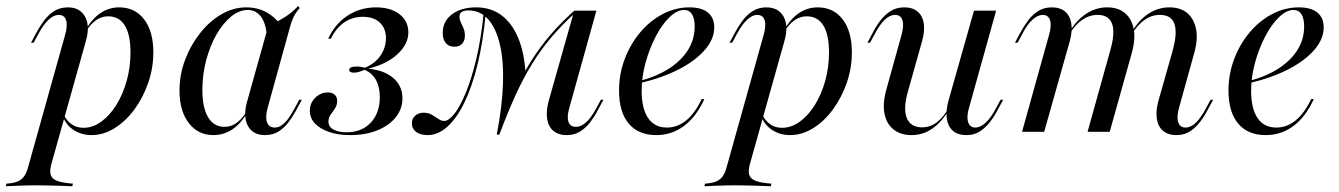

<svg xmlns="http://www.w3.org/2000/svg" viewBox="-86 -451 4582 657"><path d="M-66.1 186.3 -63.7 177.4Q-40.3 175.8 -26.2 170.2Q-12.1 164.5 -3.2 152Q5.6 139.5 11.3 116.9L136.3 -329.8Q146 -362.9 140.3 -381.5Q134.7 -400 114.5 -400Q98.4 -400 80.6 -383.9Q62.9 -367.7 45.2 -334.7L29 -304.8H20.2L38.7 -339.5Q50 -360.5 64.5 -380.2Q79 -400 99.2 -412.9Q119.4 -425.8 146 -425.8Q187.1 -425.8 204.8 -394.4Q222.6 -362.9 208.1 -311.3L89.5 111.3Q83.1 134.7 87.9 148.4Q92.7 162.1 111.3 168.5Q129.8 175 163.7 177.4L161.3 186.3Q150 185.5 130.6 185.1Q111.3 184.7 88.7 183.9Q66.1 183.1 43.5 183.1Q10.5 183.1 -19.4 184.3Q-49.2 185.5 -66.1 186.3ZM227.4 11.3Q193.5 11.3 166.9 -5.6Q140.3 -22.6 129.8 -50.8L132.3 -58.1Q142.7 -37.1 159.7 -25.4Q176.6 -13.7 200 -13.7Q231.5 -13.7 260.5 -34.7Q289.5 -55.6 312.1 -91.9Q334.7 -128.2 347.6 -174.6Q360.5 -221 360.5 -271.8Q360.5 -332.3 341.1 -363.7Q321.8 -395.2 283.9 -395.2Q262.1 -395.2 243.1 -382.3Q224.2 -369.4 209.7 -345.2L208.9 -351.6Q230.6 -388.7 259.3 -407.3Q287.9 -425.8 321.8 -425.8Q375.8 -425.8 407.3 -384.7Q438.7 -343.5 438.7 -271.8Q438.7 -217.7 421 -166.9Q403.2 -116.1 373.4 -75.8Q343.5 -35.5 305.6 -12.1Q267.7 11.3 227.4 11.3Z M644.4 11.3Q591.9 11.3 560.1 -29.8Q528.2 -71 528.2 -141.1Q528.2 -196 547.6 -246.8Q566.9 -297.6 599.2 -338.3Q631.5 -379 672.2 -402.4Q712.9 -425.8 756.5 -425.8Q796 -425.8 827.4 -408.1Q858.9 -390.3 879 -358.1L827.4 -322.6Q825 -369.4 807.7 -393.1Q790.3 -416.9 762.1 -416.9Q732.3 -416.9 704.4 -394Q676.6 -371 654.4 -332.3Q632.3 -293.5 619.4 -244.4Q606.5 -195.2 606.5 -143.5Q606.5 -82.3 626.2 -49.6Q646 -16.9 682.3 -16.9Q704 -16.9 722.6 -29.8Q741.1 -42.7 758.1 -69.4V-62.9Q737.1 -26.6 708.1 -7.7Q679 11.3 644.4 11.3ZM821 11.3Q779 11.3 762.1 -20.6Q745.2 -52.4 759.7 -104L833.1 -366.1Q861.3 -375 889.1 -392.7Q916.9 -410.5 933.9 -430.6L939.5 -423.4Q931.5 -414.5 925.8 -405.6Q920.2 -396.8 915.7 -386.3Q911.3 -375.8 907.3 -362.1L830.6 -84.7Q821 -52.4 827.4 -33.5Q833.9 -14.5 854 -14.5Q868.5 -14.5 881 -24.6Q893.5 -34.7 903.6 -49.6Q913.7 -64.5 921.8 -79.8L937.9 -109.7H946.8L927.4 -73.4Q916.9 -54 902.4 -34.3Q887.9 -14.5 868.1 -1.6Q848.4 11.3 821 11.3Z M1112.1 11.3Q1071.8 11.3 1040.7 0.8Q1009.7 -9.7 991.9 -28.2Q974.2 -46.8 974.2 -72.6Q974.2 -97.6 992.3 -116.1Q1010.5 -134.7 1035.5 -134.7Q1050.8 -134.7 1059.3 -127Q1067.7 -119.4 1067.7 -105.6Q1067.7 -91.1 1060.1 -79.8Q1052.4 -68.5 1045.2 -58.1Q1037.9 -47.6 1037.9 -34.7Q1037.9 -16.9 1056 -7.3Q1074.2 2.4 1104 1.6Q1154.8 0 1184.3 -33.1Q1213.7 -66.1 1213.7 -118.5Q1213.7 -153.2 1200.4 -177.4Q1187.1 -201.6 1161.3 -212.1Q1150.8 -207.3 1141.5 -204.8Q1132.3 -202.4 1125 -202.4Q1108.9 -202.4 1108.9 -212.1Q1108.9 -223.4 1135.5 -223.4Q1141.9 -223.4 1148.4 -222.2Q1154.8 -221 1162.9 -219.4Q1184.7 -228.2 1200.8 -243.1Q1216.9 -258.1 1225.8 -278.2Q1234.7 -298.4 1234.7 -320.2Q1234.7 -354 1213.7 -373.8Q1192.7 -393.5 1155.6 -393.5Q1120.2 -393.5 1092.3 -374.6Q1064.5 -355.6 1046 -318.5H1037.1Q1060.5 -369.4 1103.6 -397.6Q1146.8 -425.8 1200.8 -425.8Q1250.8 -425.8 1281 -402.4Q1311.3 -379 1311.3 -340.3Q1311.3 -300 1274.2 -265.7Q1237.1 -231.5 1174.2 -216.1Q1229.8 -210.5 1260.5 -183.5Q1291.1 -156.5 1291.1 -114.5Q1291.1 -78.2 1268.1 -49.6Q1245.2 -21 1204.8 -4.8Q1164.5 11.3 1112.1 11.3Z M1613.7 9.7Q1632.3 -84.7 1635.1 -162.5Q1637.9 -240.3 1625 -296.8Q1612.1 -353.2 1585.1 -384.3Q1558.1 -415.3 1516.9 -415.3Q1486.3 -415.3 1486.3 -394.4Q1486.3 -383.9 1491.1 -374.2Q1496 -364.5 1500.4 -353.6Q1504.8 -342.7 1504.8 -329Q1504.8 -311.3 1495.2 -301.2Q1485.5 -291.1 1468.5 -291.1Q1450 -291.1 1439.5 -303.6Q1429 -316.1 1429 -338.7Q1429 -378.2 1460.5 -402Q1491.9 -425.8 1543.5 -425.8Q1593.5 -425.8 1629.4 -399.2Q1665.3 -372.6 1686.3 -323.4Q1707.3 -274.2 1712.1 -204.8Q1696 -171.8 1681 -139.5Q1666.1 -107.3 1652 -71Q1637.9 -34.7 1622.6 9.7ZM1377.4 11.3Q1352.4 11.3 1337.9 0.4Q1323.4 -10.5 1323.4 -29Q1323.4 -45.2 1334.7 -55.2Q1346 -65.3 1363.7 -65.3Q1379.8 -65.3 1391.5 -58.5Q1403.2 -51.6 1413.7 -44.4Q1424.2 -37.1 1433.9 -37.1Q1449.2 -37.1 1468.5 -61.3Q1487.9 -85.5 1507.7 -133.1Q1527.4 -180.6 1544 -250Q1560.5 -319.4 1569.4 -409.7L1575.8 -402.4Q1566.9 -308.1 1548.4 -231.9Q1529.8 -155.6 1503.6 -101.2Q1477.4 -46.8 1445.2 -17.7Q1412.9 11.3 1377.4 11.3ZM1613.7 9.7Q1641.9 -66.9 1670.2 -127.8Q1698.4 -188.7 1729.4 -238.7Q1760.5 -288.7 1797.2 -331.5Q1833.9 -374.2 1879 -414.5L1880.6 -405.6Q1836.3 -365.3 1800.4 -323Q1764.5 -280.6 1734.7 -232.3Q1704.8 -183.9 1677.8 -124.6Q1650.8 -65.3 1622.6 9.7ZM1853.2 11.3Q1825 11.3 1807.7 -3.2Q1790.3 -17.7 1786.3 -44Q1782.3 -70.2 1791.1 -104L1879 -414.5H1954.8L1862.9 -84.7Q1853.2 -53.2 1858.9 -35.1Q1864.5 -16.9 1884.7 -16.9Q1902.4 -16.9 1919.8 -32.7Q1937.1 -48.4 1954 -79.8L1970.2 -109.7H1979L1960.5 -75.8Q1950 -54.8 1935.1 -34.7Q1920.2 -14.5 1900 -1.6Q1879.8 11.3 1853.2 11.3Z M2159.7 11.3Q2098.4 11.3 2065.3 -28.2Q2032.3 -67.7 2032.3 -141.1Q2032.3 -197.6 2051.6 -248.8Q2071 -300 2104.4 -339.9Q2137.9 -379.8 2181.5 -402.8Q2225 -425.8 2273.4 -425.8Q2314.5 -425.8 2336.3 -408.1Q2358.1 -390.3 2358.1 -357.3Q2358.1 -317.7 2326.2 -280.6Q2294.4 -243.5 2237.5 -214.1Q2180.6 -184.7 2104.8 -166.9V-174.2Q2165.3 -191.1 2206.5 -218.5Q2247.6 -246 2269.4 -281.9Q2291.1 -317.7 2291.1 -360.5Q2291.1 -387.9 2281.9 -402.4Q2272.6 -416.9 2254.8 -416.9Q2230.6 -416.9 2204.8 -391.9Q2179 -366.9 2157.7 -325.8Q2136.3 -284.7 2123 -236.3Q2109.7 -187.9 2109.7 -140.3Q2109.7 -79 2131.9 -46.8Q2154 -14.5 2196 -14.5Q2231.5 -14.5 2261.3 -38.3Q2291.1 -62.1 2315.3 -112.1H2324.2Q2296.8 -51.6 2254.8 -20.2Q2212.9 11.3 2159.7 11.3Z M2324.2 186.3 2326.6 177.4Q2350 175.8 2364.1 170.2Q2378.2 164.5 2387.1 152Q2396 139.5 2401.6 116.9L2526.6 -329.8Q2536.3 -362.9 2530.6 -381.5Q2525 -400 2504.8 -400Q2488.7 -400 2471 -383.9Q2453.2 -367.7 2435.5 -334.7L2419.4 -304.8H2410.5L2429 -339.5Q2440.3 -360.5 2454.8 -380.2Q2469.4 -400 2489.5 -412.9Q2509.7 -425.8 2536.3 -425.8Q2577.4 -425.8 2595.2 -394.4Q2612.9 -362.9 2598.4 -311.3L2479.8 111.3Q2473.4 134.7 2478.2 148.4Q2483.1 162.1 2501.6 168.5Q2520.2 175 2554 177.4L2551.6 186.3Q2540.3 185.5 2521 185.1Q2501.6 184.7 2479 183.9Q2456.5 183.1 2433.9 183.1Q2400.8 183.1 2371 184.3Q2341.1 185.5 2324.2 186.3ZM2617.7 11.3Q2583.9 11.3 2557.3 -5.6Q2530.6 -22.6 2520.2 -50.8L2522.6 -58.1Q2533.1 -37.1 2550 -25.4Q2566.9 -13.7 2590.3 -13.7Q2621.8 -13.7 2650.8 -34.7Q2679.8 -55.6 2702.4 -91.9Q2725 -128.2 2737.9 -174.6Q2750.8 -221 2750.8 -271.8Q2750.8 -332.3 2731.5 -363.7Q2712.1 -395.2 2674.2 -395.2Q2652.4 -395.2 2633.5 -382.3Q2614.5 -369.4 2600 -345.2L2599.2 -351.6Q2621 -388.7 2649.6 -407.3Q2678.2 -425.8 2712.1 -425.8Q2766.1 -425.8 2797.6 -384.7Q2829 -343.5 2829 -271.8Q2829 -217.7 2811.3 -166.9Q2793.5 -116.1 2763.7 -75.8Q2733.9 -35.5 2696 -12.1Q2658.1 11.3 2617.7 11.3Z M3033.1 11.3Q2995.2 11.3 2971 -8.5Q2946.8 -28.2 2940.3 -63.7Q2933.9 -99.2 2947.6 -146.8L2998.4 -329.8Q3008.1 -363.7 3002 -381.9Q2996 -400 2977.4 -400Q2958.9 -400 2941.5 -383.5Q2924.2 -366.9 2907.3 -334.7L2891.1 -304.8H2882.3L2900.8 -339.5Q2911.3 -360.5 2926.2 -380.2Q2941.1 -400 2961.3 -412.9Q2981.5 -425.8 3008.1 -425.8Q3037.1 -425.8 3054 -411.3Q3071 -396.8 3075 -371Q3079 -345.2 3069.4 -310.5L3021 -138.7Q3004 -79 3016.9 -47.2Q3029.8 -15.3 3069.4 -15.3Q3096.8 -15.3 3119.4 -32.3Q3141.9 -49.2 3162.1 -83.9L3162.9 -78.2Q3137.1 -33.9 3104.8 -11.3Q3072.6 11.3 3033.1 11.3ZM3221 11.3Q3191.9 11.3 3175 -3.2Q3158.1 -17.7 3154 -44Q3150 -70.2 3158.9 -104L3246.8 -414.5H3322.6L3230.6 -84.7Q3221 -53.2 3226.6 -33.9Q3232.3 -14.5 3251.6 -14.5Q3268.5 -14.5 3286.7 -31Q3304.8 -47.6 3321.8 -79.8L3337.9 -109.7H3346.8L3328.2 -75.8Q3317.7 -54.8 3302.8 -35.1Q3287.9 -15.3 3268.1 -2Q3248.4 11.3 3221 11.3Z M3939.5 11.3Q3911.3 11.3 3894 -3.2Q3876.6 -17.7 3872.6 -44Q3868.5 -70.2 3877.4 -104L3926.6 -277.4Q3943.5 -338.7 3932.7 -369.4Q3921.8 -400 3883.1 -400Q3854.8 -400 3830.6 -383.1Q3806.5 -366.1 3785.5 -332.3L3784.7 -337.9Q3809.7 -381.5 3843.1 -403.6Q3876.6 -425.8 3915.3 -425.8Q3954 -425.8 3977 -406Q4000 -386.3 4006.9 -350.8Q4013.7 -315.3 4000 -267.7L3949.2 -84.7Q3939.5 -51.6 3945.6 -33.1Q3951.6 -14.5 3970.2 -14.5Q3988.7 -14.5 4006 -31Q4023.4 -47.6 4040.3 -79.8L4056.5 -109.7H4065.3L4046.8 -75.8Q4036.3 -54.8 4021.4 -35.1Q4006.5 -15.3 3986.7 -2Q3966.9 11.3 3939.5 11.3ZM3411.3 0 3503.2 -329.8Q3512.9 -362.1 3507.3 -381Q3501.6 -400 3482.3 -400Q3465.3 -400 3447.2 -383.9Q3429 -367.7 3412.1 -334.7L3396 -304.8H3387.1L3405.6 -339.5Q3416.9 -360.5 3431.5 -380.2Q3446 -400 3466.1 -412.9Q3486.3 -425.8 3512.9 -425.8Q3541.9 -425.8 3558.9 -411.3Q3575.8 -396.8 3579.8 -371Q3583.9 -345.2 3575 -311.3L3487.1 0ZM3635.5 0 3712.9 -277.4Q3730.6 -338.7 3719.4 -369.4Q3708.1 -400 3670.2 -400Q3641.9 -400 3617.7 -383.5Q3593.5 -366.9 3571.8 -332.3L3571 -337.9Q3596.8 -381.5 3630.2 -403.6Q3663.7 -425.8 3702.4 -425.8Q3740.3 -425.8 3763.7 -406Q3787.1 -386.3 3793.5 -350.8Q3800 -315.3 3786.3 -267.7L3711.3 0Z M4245.2 11.3Q4183.9 11.3 4150.8 -28.2Q4117.7 -67.7 4117.7 -141.1Q4117.7 -197.6 4137.1 -248.8Q4156.5 -300 4189.9 -339.9Q4223.4 -379.8 4266.9 -402.8Q4310.5 -425.8 4358.9 -425.8Q4400 -425.8 4421.8 -408.1Q4443.5 -390.3 4443.5 -357.3Q4443.5 -317.7 4411.7 -280.6Q4379.8 -243.5 4323 -214.1Q4266.1 -184.7 4190.3 -166.9V-174.2Q4250.8 -191.1 4291.9 -218.5Q4333.1 -246 4354.8 -281.9Q4376.6 -317.7 4376.6 -360.5Q4376.6 -387.9 4367.3 -402.4Q4358.1 -416.9 4340.3 -416.9Q4316.1 -416.9 4290.3 -391.9Q4264.5 -366.9 4243.1 -325.8Q4221.8 -284.7 4208.5 -236.3Q4195.2 -187.9 4195.2 -140.3Q4195.2 -79 4217.3 -46.8Q4239.5 -14.5 4281.5 -14.5Q4316.9 -14.5 4346.8 -38.3Q4376.6 -62.1 4400.8 -112.1H4409.7Q4382.3 -51.6 4340.3 -20.2Q4298.4 11.3 4245.2 11.3Z"/></svg>

Font: Playfair 144pt
Style: Italic
Weight: 400
Italic angle: -15.6°
Designer: Claus Eggers Sørensen
Foundry: Claus Eggers Sørensen
Version: Version 2.001;gftools[0.9.30]